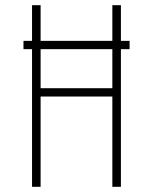

<svg xmlns="http://www.w3.org/2000/svg" viewBox="-20 -720 590 740"><path d="M103.5 0V-530.5H70.5V-562.5H103.5V-700H136.5V-562.5H413V-700H446V-562.5H479.5V-530.5H446V0H413V-348H136.5V0ZM136.5 -380H413V-530.5H136.5Z"/></svg>

Font: Trispace SemiCondensed Thin
Style: Regular
Weight: 100
Width: 4
Designer: Tyler Finck
Foundry: Etcetera Type Company
Version: Version 1.210; ttfautohint (v1.8.3)